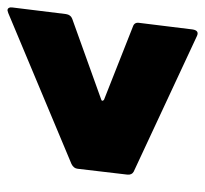

<svg xmlns="http://www.w3.org/2000/svg" viewBox="-38 -540 560 525"><g transform="rotate(-90 242.5 -277.0)"><path d="M407 -19 36 -192Q27 -197 28 -209L44 -345Q45 -356 57 -362L470 -535Q476 -537 477 -537Q482 -537 484 -533Q486 -529 485 -523L467 -377Q465 -364 454 -360L234 -281Q230 -280 230 -277.5Q230 -275 233 -273L433 -194Q445 -190 443 -177L425 -31Q422 -12 407 -19Z"/></g></svg>

Font: Barlow Black
Style: Italic
Weight: 900
Italic angle: -7°
Designer: Jeremy Tribby
Foundry: Tribby Type
Version: Version 1.408